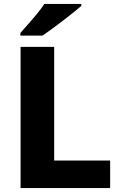

<svg xmlns="http://www.w3.org/2000/svg" viewBox="-20 -951 613 971"><path d="M84 0V-714H254V-139H537V0ZM391 -921Q375 -907 350 -887Q325 -867 296.5 -845Q268 -823 241 -803.5Q214 -784 195 -771H83V-784Q99 -803 122 -828.5Q145 -854 167.5 -881.5Q190 -909 204 -931H391Z"/></svg>

Font: Noto Sans Thai ExtraBold
Style: Regular
Weight: 800
Version: Version 2.001